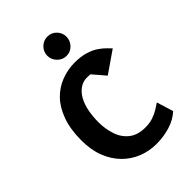

<svg xmlns="http://www.w3.org/2000/svg" viewBox="-197 -730 816 816"><g transform="rotate(-45 211.5 -321.5)"><path d="M249 4Q206 4 167 -11.5Q128 -27 98 -57.5Q68 -88 51 -131.5Q34 -175 34 -233Q34 -299 51.5 -347.5Q69 -396 98.5 -426.5Q128 -457 167 -472Q206 -487 248 -487Q285 -487 312.5 -478.5Q340 -470 358.5 -457Q377 -444 388.5 -432Q400 -420 405 -415L308 -348L260 -404L243 -405Q218 -406 198 -392.5Q178 -379 165 -355.5Q152 -332 146 -301.5Q140 -271 140 -236Q140 -196 152 -159.5Q164 -123 192 -101Q220 -79 266 -79Q292 -79 312.5 -86Q333 -93 348.5 -103Q364 -113 375 -120L398 -45Q371 -20 332 -8Q293 4 249 4ZM244 -531Q220 -531 203 -548.5Q186 -566 186 -589Q186 -613 203 -630Q220 -647 244 -647Q268 -647 284.5 -630Q301 -613 301 -589Q301 -566 284.5 -548.5Q268 -531 244 -531Z"/></g></svg>

Font: Kreon Medium
Style: Regular
Weight: 500
Version: Version 2.002